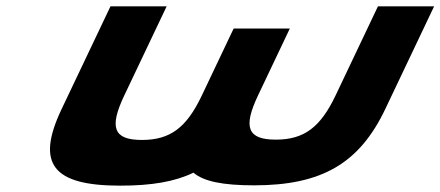

<svg xmlns="http://www.w3.org/2000/svg" viewBox="-20 -570 1388 605"><path d="M505.1 -550H328.1L174 -226C92.3 -54 145.4 15 358.7 15C458.4 15 531.3 2.3 589.6 -25.9C621.4 1.6 682 14 780.6 14C993.8 14 1112.6 -55 1194.3 -227L1347.9 -550H1170.9L1037.8 -270C989.8 -169 938.6 -130 849 -130C759.5 -130 745.3 -169 793.4 -270L893.2 -480H716.2L615.9 -269C567.9 -168 516.7 -129 427.1 -129C337.6 -129 323.5 -168 371.5 -269Z"/></svg>

Font: Hussar
Style: BdSuprExtOblFive
Weight: 700
Foundry: Cannot Into Space Fonts
Version: Version 2.00